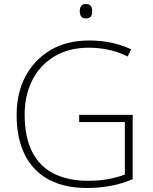

<svg xmlns="http://www.w3.org/2000/svg" viewBox="-20 -928 762 958"><path d="M375 -355H642V-34Q592 -12 534 -1Q476 10 414 10Q300 10 221.5 -33Q143 -76 103 -157.5Q63 -239 63 -355Q63 -463 106.5 -546Q150 -629 231 -677.5Q312 -726 425 -726Q483 -726 535 -715Q587 -704 634 -682L617 -646Q569 -670 520.5 -680Q472 -690 424 -690Q324 -690 252 -647Q180 -604 141.5 -528.5Q103 -453 103 -356Q103 -243 141 -169.5Q179 -96 250 -61Q321 -26 420 -26Q476 -26 521 -34.5Q566 -43 603 -57V-319H375ZM408 -908Q427 -908 433.5 -898Q440 -888 440 -872Q440 -856 433.5 -846Q427 -836 408 -836Q392 -836 385 -846Q378 -856 378 -872Q378 -888 385 -898Q392 -908 408 -908Z"/></svg>

Font: Noto Sans Cham ExtraLight
Style: Regular
Weight: 250
Version: Version 2.002